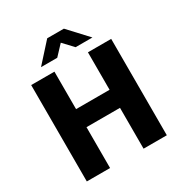

<svg xmlns="http://www.w3.org/2000/svg" viewBox="-187 -951 1029 1087"><g transform="rotate(-30 327.5 -407.0)"><path d="M66 0V-630H218V-385H437V-630H589V0H437V-267H218V0ZM277 -814H386L501 -690H391L331 -754L271 -690H165Z"/></g></svg>

Font: Ek Mukta ExtraBold
Style: Regular
Weight: 800
Designer: Girish Dalvi and Yashodeep Gholap
Foundry: Ek Type
Version: Version 2.538;PS 1.002;hotconv 16.6.51;makeotf.lib2.5.65220;